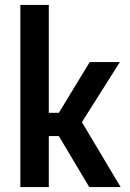

<svg xmlns="http://www.w3.org/2000/svg" viewBox="-20 -763 529 783"><path d="M63 0V-743H179V-303H220L346 -510H469L314 -265L472 0H344L220 -208H179V0Z"/></svg>

Font: Saira SemiCondensed SemiBold
Style: Regular
Weight: 600
Width: 4
Designer: Hector Gatti with collaboration of the Omnibus-Type team
Foundry: Omnibus-Type
Version: Version 1.101